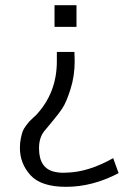

<svg xmlns="http://www.w3.org/2000/svg" viewBox="-20 -548 538 743"><path d="M57 24Q57 5 60.5 -12Q64 -29 67.5 -39Q71 -49 80.5 -61.5Q90 -74 93 -77.5Q96 -81 108 -92L119 -102Q200 -188 200 -311V-347H268Q268 -342 268.5 -330Q269 -318 269 -311Q269 -254 253 -203.5Q237 -153 222 -130Q207 -107 179.5 -74.5Q152 -42 150 -39Q131 -14 131 26Q131 104 192 117Q213 122 239 120Q322 118 418 64L439 122Q338 175 236 175Q139 175 98 130Q57 85 57 24ZM191 -444V-528H276V-444Z"/></svg>

Font: Coval
Style: ExtraLight
Weight: 250
Foundry: Context Ltd
Version: Version 001.000